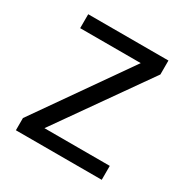

<svg xmlns="http://www.w3.org/2000/svg" viewBox="-130 -643 727 752"><g transform="rotate(30 234.0 -267.5)"><path d="M428.2 0H40V-55.2L332 -472.2H58.1V-535.2H420.9V-472.2L132.8 -63H428.2Z"/></g></svg>

Font: f0_46894 
Style: Regular
Weight: 400
Foundry: Ascender Corporation
Version: Version 1.10